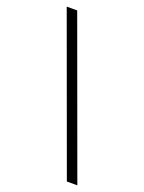

<svg xmlns="http://www.w3.org/2000/svg" viewBox="-177 -876 854 1137"><g transform="rotate(20 250.0 -307.5)"><path d="M394 179H460L105 -794H39Z"/></g></svg>

Font: Noto Sans Mono CJK SC Regular
Style: Regular
Weight: 400
Designer: Ryoko NISHIZUKA (kana & ideographs); Paul D. Hunt (Latin, Greek & Cyrillic); Wenlong ZHANG (bopomofo); Sandoll Communica
Foundry: Adobe Systems Incorporated
Version: Version 1.005;PS 1.005;hotconv 1.0.96;makeotf.lib2.5.65012